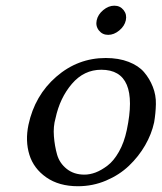

<svg xmlns="http://www.w3.org/2000/svg" viewBox="-20 -642 566 672"><path d="M326.2 -535.4Q314 -550.8 318.4 -571Q322.8 -591.3 341.3 -606.7Q359.9 -622.1 380.1 -622.1Q400.4 -622.1 412.6 -606.7Q424.8 -591.3 420.4 -571Q416 -550.8 397.5 -535.4Q378.9 -520 358.6 -520Q338.4 -520 326.2 -535.4ZM79.6 -205.1Q101.6 -308.1 177 -373.5Q252.4 -439 350.1 -439Q395.5 -439 430.2 -425.5Q464.8 -412.1 484.1 -389.6Q503.4 -367.2 514.9 -338.1Q526.4 -309.1 525.6 -277.3Q524.9 -245.6 519.5 -213.9Q510.7 -172.9 488 -133.5Q465.3 -94.2 431.6 -62Q397.9 -29.8 351.3 -10Q304.7 9.8 252.9 9.8Q186.5 9.8 142.1 -21.2Q97.7 -52.2 82.8 -100.6Q67.9 -148.9 79.6 -205.1ZM334.5 -397.9Q273.9 -397.9 231.7 -348.6Q189.5 -299.3 174.3 -228Q166 -199.2 168.7 -164.8Q171.4 -130.4 179.9 -100.6Q188.5 -70.8 213.6 -50.8Q238.8 -30.8 275.4 -30.8Q294.4 -30.8 314.5 -38.3Q334.5 -45.9 356.2 -62.3Q377.9 -78.6 396.2 -110.8Q414.6 -143.1 423.8 -187Q468.3 -397.9 334.5 -397.9Z"/></svg>

Font: Linux Biolinum
Style: Italic
Weight: 400
Italic angle: -12°
Designer: Philipp H. Poll
Foundry: Philipp H. Poll
Version: Version 1.1.3 ; ttfautohint (v0.9)